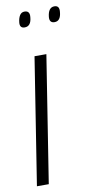

<svg xmlns="http://www.w3.org/2000/svg" viewBox="-84 -761 394 798"><g transform="rotate(-10 112.5 -362.0)"><path d="M55 0H5L89 -534H139ZM196 -659Q174 -659 176 -684Q180 -724 206 -724Q228 -724 225 -697Q222 -659 196 -659ZM70 -659Q48 -659 51 -684Q53 -702 60 -713Q67 -724 80 -724Q103 -724 100 -697Q97 -659 70 -659Z"/></g></svg>

Font: Georama Condensed Light
Style: Italic
Weight: 300
Width: 3
Italic angle: -9°
Designer: Jean-Baptiste Levee
Foundry: Production Type
Version: Version 1.000